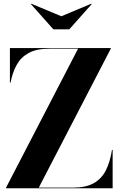

<svg xmlns="http://www.w3.org/2000/svg" viewBox="-20 -1007 653 1027"><path d="M308 -920 468 -987 470.5 -985 350.5 -850H265.5L145.5 -985L148 -987ZM33 -750H572.5V-746.5L187.5 -3.5H371.5Q440 -3.5 482 -27.5Q524 -51.5 546.5 -96.5Q569 -141.5 579 -205H582.5V0H12.5V-3.5L397.5 -746.5H243.5Q175 -746.5 133.2 -723.5Q91.5 -700.5 69 -659.5Q46.5 -618.5 36.5 -565H33Z"/></svg>

Font: Bodoni* 48pt
Style: Bold
Weight: 700
Version: Version 2.3